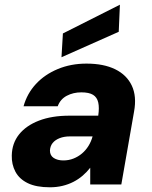

<svg xmlns="http://www.w3.org/2000/svg" viewBox="-20 -783 644 815"><path d="M192 12Q134 12 98 -5.5Q62 -23 45.5 -54Q29 -85 30 -123Q31 -175 61 -212.5Q91 -250 145.5 -271Q200 -292 275 -292H397Q402 -326 397 -348Q392 -370 375 -380.5Q358 -391 325 -391Q291 -391 263.5 -376.5Q236 -362 225 -332H80Q95 -386 132.5 -426.5Q170 -467 225.5 -490Q281 -513 347 -513Q420 -513 469 -489Q518 -465 539.5 -419.5Q561 -374 549 -309L495 0H363V-71Q349 -53 331 -37.5Q313 -22 291.5 -11Q270 0 245 6Q220 12 192 12ZM249 -102Q272 -102 292 -110Q312 -118 328 -131.5Q344 -145 355.5 -163.5Q367 -182 373 -204H277Q252 -204 233 -196.5Q214 -189 203.5 -176Q193 -163 192 -144Q192 -123 208 -112.5Q224 -102 249 -102ZM241 -540 247 -641 489 -763 484 -648Z"/></svg>

Font: DM Sans 18pt Black
Style: Italic
Weight: 900
Italic angle: -10°
Designer: Colophon Foundry, Jonny Pinhorn
Foundry: Colophon Foundry
Version: Version 4.004;gftools[0.9.30]